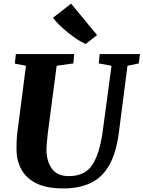

<svg xmlns="http://www.w3.org/2000/svg" viewBox="-20 -1046 804 1076"><path d="M694.5 -677.5 646.5 -306Q632 -191 592.8 -121.5Q553.5 -52 489.2 -21Q425 10 335 10Q240 10 182.5 -19.2Q125 -48.5 98.8 -98.2Q72.5 -148 72.5 -209Q72.5 -228 73 -248.2Q73.5 -268.5 75.5 -290L125.5 -677.5L63 -689.5L69 -743H396L391 -690.5L297.5 -677.5L248.5 -304Q245 -275 242.8 -249.2Q240.5 -223.5 240.5 -206Q240.5 -143.5 270.5 -101.2Q300.5 -59 365.5 -59Q455.5 -59 496.8 -121.2Q538 -183.5 555 -306L605 -677.5L533.5 -690.5L538.5 -743H764.5L757.5 -690.5ZM460.5 -799.5Q443.5 -806 418.2 -822Q393 -838 366 -859.2Q339 -880.5 315.2 -903.5Q291.5 -926.5 277 -946.5L378.5 -1025.5L524 -849.5Z"/></svg>

Font: Merriweather Black
Style: Italic
Weight: 900
Italic angle: -7.8°
Designer: Eben Sorkin
Foundry: Eben Sorkin
Version: Version 2.200;gftools[0.9.31]